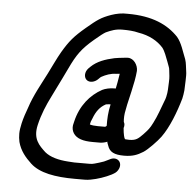

<svg xmlns="http://www.w3.org/2000/svg" viewBox="-57 -723 986 969"><g transform="rotate(5 436.0 -238.5)"><path d="M523.6 -284H515.6C494.6 -284 470.9 -278.7 455.6 -271C396.8 -238.9 348 -181.9 328.9 -99L324.7 -81C322.6 -66.3 325.2 -53 332.5 -41C348.8 -14.9 382.7 -5 431.2 -5H467.2C479 -5 494.4 -8.3 505 -13C504 -8.6 508.4 -1 510.6 6C520.7 38.2 545.5 50 594.5 50C636.4 50 661.5 40.4 690.9 22C713.4 7.7 757.7 -38.5 774.8 -62C812.4 -113.5 842.9 -193.7 862.7 -263C865.6 -275.7 867.9 -289.7 869.4 -305C869.6 -327.3 874.1 -381.8 870.3 -400C866.8 -420.8 866.5 -442.5 859.7 -462C844.3 -499.2 833.6 -541.9 808.8 -571C754.4 -628.2 676.2 -665 551.5 -665C521.2 -666.5 493.7 -660.6 468.5 -652C418.1 -634 400.3 -621 346.4 -575.5C289 -527.1 267.2 -500.4 233.4 -443.5C215.2 -412.9 191.1 -360.3 175 -329C146.3 -272.2 112.1 -213.5 91.6 -150C82.3 -125.5 71.9 -94.8 65.7 -68C55.7 -24.7 57 -2.1 62.8 27C74.7 71.3 101 102.2 131.8 131C177.9 173.8 257.9 188 356.6 188H406.6C417.3 188 427.5 187 437.3 185C471.5 179 511.4 165.4 541.4 150L551.8 144C562.5 138 570.3 129.3 575.3 118C590.7 82.6 559 55.2 523.7 75L513.5 80C508.9 82.7 503.3 85.3 496.7 88L472.8 96C455.5 100.4 444.7 106 425.5 106H347.5L316 104C266.1 100.8 224.3 89.3 197.5 67C164.1 35.8 130.8 5 147.2 -66C160.2 -122.3 180.9 -170.4 203.9 -216L226.5 -262C244.5 -298.6 256.7 -322.6 275.8 -363C310.2 -435.8 332.7 -467.9 392.8 -519C420.2 -542.3 438.8 -556.7 448.7 -562C475.7 -574.1 497.3 -583 531.6 -583C561 -583 589.2 -581.2 612.7 -575C669.1 -566 711.2 -542 739.7 -510C753.4 -492.2 761.7 -465.8 770.5 -444L779.7 -419C782.3 -413 783.9 -406.7 784.3 -400C786.4 -375.3 789.8 -368.3 788 -338C786.5 -309.4 787.5 -292.2 781.2 -265C779.2 -256.3 776.8 -249 774.1 -243C761.2 -209.3 745.1 -161.6 727.8 -129C712.8 -98.7 705.5 -91 682.2 -66C659.2 -42.8 648.6 -32 613.4 -32C605.4 -32 599.1 -32.3 594.6 -33C589.4 -33 586.3 -49.7 585.8 -51C582.9 -61.7 582.1 -73.7 580.5 -89C584.6 -101 584 -111.3 578.7 -120C576.9 -137.3 577.7 -159.1 582.8 -181C584.1 -189.7 585.9 -198.7 588 -208L603.7 -276C612 -311.9 619.8 -350.8 622.2 -382C623.1 -410.3 602 -444 571.5 -444C565.5 -444 558 -443.3 549 -442C533.8 -440.1 519.6 -439.3 503.7 -436C457.6 -425.9 416.8 -411.7 386.2 -382L377.1 -373C358.4 -353.2 359.6 -327.2 372.7 -315C388.4 -300.3 416.1 -307.4 431.8 -324L440.9 -333C442.5 -334.3 444.5 -335.7 446.8 -337C466.4 -347.7 492.5 -358 518.6 -358L537.1 -360C536.9 -356 536.1 -351.3 534.9 -346C531.4 -325.9 528.5 -305.3 523.6 -284ZM494.5 -93C493.6 -92.3 493.2 -91.7 493 -91C492.4 -90.5 487.6 -87 487.1 -87H450.1C435.8 -87 418.8 -88.5 409.2 -92L412.7 -107C415.1 -111.7 417.3 -117 419.4 -123C433.1 -159.8 451.4 -184.3 481.2 -200C485 -200 494.4 -202 496.6 -202H504.6C495.1 -160.9 493.8 -125.3 494.5 -93Z"/></g></svg>

Font: HoneyBee
Style: BdIt
Weight: 700
Foundry: Cannot Into Space Fonts
Version: Version 0.89